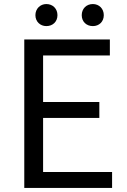

<svg xmlns="http://www.w3.org/2000/svg" viewBox="-20 -929 628 949"><path d="M100 0H534V-79H193V-346H471V-425H193V-655H523V-734H100ZM209 -800C241 -800 264 -822 264 -854C264 -886 241 -909 209 -909C179 -909 155 -886 155 -854C155 -822 179 -800 209 -800ZM439 -800C470 -800 493 -822 493 -854C493 -886 470 -909 439 -909C407 -909 384 -886 384 -854C384 -822 407 -800 439 -800Z"/></svg>

Font: Source Han Sans HK
Style: Regular
Weight: 400
Designer: Ryoko NISHIZUKA 西塚涼子 (kana, bopomofo & ideographs); Paul D. Hunt (Latin, Greek & Cyrillic); Sandoll Communications 산돌커뮤니
Foundry: Adobe
Version: Version 2.000;hotconv 1.0.107;makeotfexe 2.5.65593